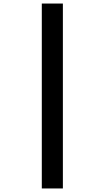

<svg xmlns="http://www.w3.org/2000/svg" viewBox="-20 -886 591 1084"><path d="M216 178V-866H335V178Z"/></svg>

Font: Noto Sans Malayalam UI Condensed ExtraBold
Style: Regular
Weight: 800
Width: 3
Designer: Jelle Bosma - Monotype Design Team
Foundry: Monotype Imaging Inc.
Version: Version 2.104; ttfautohint (v1.8.4.7-5d5b)